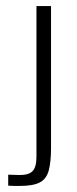

<svg xmlns="http://www.w3.org/2000/svg" viewBox="-20 -611 252 632"><path d="M46 1Q37 1 27 1Q17 1 7 0V-36L41 -35Q73 -34 86.5 -47Q100 -60 100 -95V-591H148V-125Q148 -78 140.5 -50Q133 -22 111 -10.5Q89 1 46 1Z"/></svg>

Font: Alumni Sans Thin Light
Style: Regular
Weight: 300
Version: Version 1.018